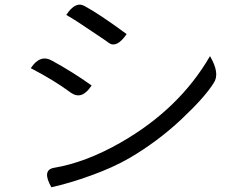

<svg xmlns="http://www.w3.org/2000/svg" viewBox="-20 -767 1040 811"><path d="M260 -704Q299 -764 338 -741Q398 -709 515 -623Q473 -562 439 -586Q437 -589 369 -634Q302 -680 260 -704ZM197 24Q156 -48 207 -58Q341 -80 490 -165Q738 -307 867 -530Q910 -457 883 -417Q846 -357 746 -263Q647 -170 528 -100Q457 -59 365 -26Q274 7 197 24ZM110 -479Q150 -540 201 -510Q287 -463 367 -406Q326 -343 280 -375Q207 -429 110 -479Z"/></svg>

Font: Swei Half Moon CJK TC
Style: DemiLight
Weight: 350
Version: Version 2.125